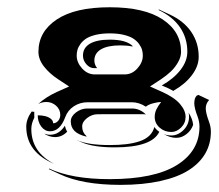

<svg xmlns="http://www.w3.org/2000/svg" viewBox="-20 -497 616 539"><path d="M53.7 -141.6Q53.7 -162.4 68.8 -183.8L76.2 -183.1V-173.3Q76.2 -169.9 76.4 -166.7Q67.9 -150.4 67.9 -135Q67.9 -70.1 132.3 -36.9Q53.7 -69.8 53.7 -141.6ZM85.9 -173.3Q97.2 -173.3 106.7 -171Q116.2 -168.7 122.7 -163.5Q129.2 -158.2 129.2 -150.9Q137.5 -150.9 143.3 -157.8Q149.2 -164.8 149.2 -174.6Q149.2 -189.7 137.5 -200.2Q125.7 -210.7 110.1 -210.7Q98.1 -210.7 87.4 -205.1Q109.1 -225.1 140.6 -239.3L174.1 -254.2L143.3 -274.4Q119.4 -290 103.6 -310.1Q87.9 -330.1 87.9 -351.6Q87.9 -408 139.3 -442.3Q190.7 -476.6 288.1 -476.6Q385.5 -476.6 436.9 -442.3Q488.3 -408 488.3 -351.6Q488.3 -336.9 479.7 -322Q471.2 -307.1 459.2 -295.9Q447.3 -284.7 431.9 -274.4L401.1 -254.2L434.6 -239.3Q469.5 -223.6 485.2 -205.2Q501 -186.8 501 -168.9Q501 -151.4 488.4 -138.9Q475.8 -126.5 461.2 -126.5Q441.7 -126.5 428 -138.8Q414.3 -151.1 414.3 -168.5Q414.3 -179.7 418.9 -189.6Q423.6 -199.5 432.4 -210.7Q423.3 -210.7 409.8 -207Q396.2 -203.4 389.4 -197.5Q370.4 -210 349.6 -210H226.6Q204.6 -210 187.4 -198.7Q170.2 -187.5 163.1 -168Q148.4 -128.4 120.4 -128.4Q106 -128.4 95.9 -141.6Q85.9 -154.8 85.9 -173.3ZM104.5 -122.1Q112.1 -118.7 120.4 -118.7Q145.8 -118.7 162.1 -144Q164.1 -134.8 168.5 -127.2Q153.8 -112.1 134.5 -112.1Q126.7 -112.1 117.9 -114.9Q109.1 -117.7 104.5 -122.1ZM117.2 -22.2 117.9 -23.9Q181.6 5.9 288.1 5.9Q413.1 5.9 476.6 -33.6Q540 -73 540 -141.6Q540 -155.5 534.7 -169.7Q525.6 -193.4 525.4 -206.8Q525.4 -221.7 532.2 -228.5L537.1 -230.5L567.1 -216.3Q557.6 -206.1 557.6 -192.9Q557.6 -179.9 566.4 -156.2Q572 -141.6 572 -127.4Q572 -93.5 556.4 -66.3Q540.8 -39.1 509.8 -19.3Q478.8 0.5 430.2 11.2Q381.6 22 318.1 22Q211.4 22 147.5 -8.1ZM178.7 -156.2Q178.7 -170.2 193.2 -181.3Q207.8 -192.4 224.6 -192.4H351.6Q362.3 -192.4 372.6 -187.6Q382.8 -182.9 389.6 -175.3L385.7 -176.3Q383.8 -176.5 381.6 -176.5L254.6 -176.3Q238 -176.3 224.4 -165.6Q210.7 -155 210.7 -142.1Q210.7 -125.5 222.2 -115.5L223.1 -113.3Q200 -118.7 189.3 -129.3Q178.7 -139.9 178.7 -156.2ZM195.3 -340.8Q195.3 -321.8 210.4 -304.9Q225.6 -288.1 246.1 -288.1H330.1Q350.6 -288.1 365.7 -304.9Q380.9 -321.8 380.9 -340.8Q380.9 -349.1 378.8 -356.9Q376.7 -364.7 370.4 -373.5Q364 -382.3 354.2 -388.7Q344.5 -395 327.4 -399.2Q310.3 -403.3 288.1 -403.3Q265.9 -403.3 248.8 -399.2Q231.7 -395 221.9 -388.7Q212.2 -382.3 205.8 -373.5Q199.5 -364.7 197.4 -356.9Q195.3 -349.1 195.3 -340.8ZM195.6 -103.8V-104Q225.8 -89.8 288.1 -89.8Q313.7 -89.8 333.7 -92.2Q353.8 -94.5 371 -100.1Q388.2 -105.7 398.9 -115.8Q409.7 -126 413.3 -140.6Q418.7 -132.6 427.2 -127Q406.5 -83.3 302.2 -83.3Q241.9 -83.3 209.7 -97.4ZM212.9 -340.8Q212.9 -362.8 232.4 -374.3Q252 -385.7 288.1 -385.7Q335 -385.7 353 -367.2L350.6 -366.7Q336.7 -369.6 318.1 -369.6Q282.5 -369.6 263.7 -358.6Q244.9 -347.7 244.9 -326.9Q244.9 -316.9 251.2 -307.6L253.2 -305.7H244.1Q232.2 -305.7 222.5 -316.5Q212.9 -327.4 212.9 -340.8ZM425 -469 426 -470.5 456.1 -456.5Q496.1 -438 517 -407.3Q537.8 -376.7 537.8 -337.4Q537.8 -311.3 518.8 -286.1Q499.8 -261 468.8 -243.4L466.8 -241.7Q453.4 -249.5 434.1 -257.1Q467.5 -275.9 486.7 -300.7Q505.9 -325.4 505.9 -351.6Q505.9 -390.4 485.2 -420.4Q464.6 -450.4 425 -469ZM439.2 -120.6Q449.7 -116.7 461.2 -116.7Q480 -116.7 495.4 -132.2Q510.7 -147.7 510.7 -168.9Q510.7 -174.8 509.5 -180.4Q520.8 -163.1 522.2 -146.5Q516.8 -130.9 503.5 -120.5Q490.2 -110.1 475.3 -110.1Q461.7 -110.1 449.5 -115.7Z"/></svg>

Font: AgreloyS1
Style: Medium
Weight: 400
Designer: gluk
Foundry: gluk
Version: Version 0.27